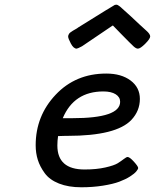

<svg xmlns="http://www.w3.org/2000/svg" viewBox="-20 -791 659 817"><path d="M131.8 -172.9Q131.8 -297.9 216.8 -387.9Q301.8 -478 432.1 -478Q496.1 -478 535.6 -448.5Q575.2 -418.9 575.2 -370.1Q575.2 -319.3 539.1 -280.8Q475.1 -212.9 268.1 -212.9H259.8Q253.9 -212.9 242.9 -212.4Q231.9 -211.9 227.1 -211.9Q224.1 -191.9 224.1 -171.9Q224.1 -69.8 339.8 -69.8Q390.6 -69.8 428.2 -78.4Q465.8 -86.9 481 -96.4Q496.1 -106 507.1 -114.5Q518.1 -123 522.9 -123Q531.7 -123 549.8 -103Q567.9 -83 567.9 -76.2Q567.9 -71.3 559.8 -61.5Q551.8 -51.8 533 -39.8Q514.2 -27.8 487.5 -17.8Q460.9 -7.8 418 -1Q375 5.9 326.2 5.9Q271 5.9 231 -10Q190.9 -25.9 170.4 -54Q149.9 -82 140.9 -110.8Q131.8 -139.6 131.8 -172.9ZM247.1 -288.1H288.1Q491.2 -288.1 491.2 -357.9Q491.2 -377.9 472.2 -389.9Q453.1 -401.9 419.9 -401.9Q294.9 -401.9 247.1 -288.1ZM270 -635.3Q270 -639.2 271.5 -642.6Q272.9 -646 274.9 -648.7Q276.9 -651.4 282 -654.8Q287.1 -658.2 290 -660.2Q293 -662.1 301 -666.5Q309.1 -670.9 313 -674.3Q465.8 -769.5 468.3 -770Q471.2 -771 474.1 -771H475.1Q481 -771 490.5 -763.2Q500 -755.4 536.1 -722.2Q574.2 -686 603 -660.2Q619.1 -646 619.1 -636Q619.1 -626 598.1 -605Q577.1 -584 566.9 -584Q559.1 -584 548.6 -593.5Q538.1 -603 494.1 -647.9Q474.1 -668.9 460.9 -682.1H459L329.1 -594.2Q311 -584.5 306.2 -584Q293 -584 281.5 -605.7Q270 -627.4 270 -635.3Z"/></svg>

Font: CMU Concrete
Style: BoldItalic
Weight: 700
Italic angle: -14.04°
Version: Version 0.7.0